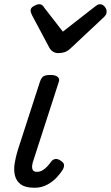

<svg xmlns="http://www.w3.org/2000/svg" viewBox="-20 -868 522 904"><path d="M142 16Q100 16 78.5 0.5Q57 -15 50.5 -41Q44 -67 49 -98.5Q54 -130 64 -162L168 -483Q175 -503 185 -509Q195 -515 218 -515Q241 -515 251.5 -506Q262 -497 257 -483L138 -115Q133 -102 131.5 -89Q130 -76 134.5 -67.5Q139 -59 154 -59Q168 -59 180 -66Q192 -73 202.5 -84.5Q213 -96 221 -107Q227 -116 238.5 -119Q250 -122 265 -112Q281 -102 281.5 -91.5Q282 -81 276 -70Q266 -53 247 -32.5Q228 -12 201.5 2Q175 16 142 16ZM451 -848Q463 -848 472.5 -837Q482 -826 482 -814Q482 -804 478.5 -798.5Q475 -793 471 -789L312 -640Q298 -627 284.5 -622.5Q271 -618 254 -618Q241 -618 230 -624.5Q219 -631 212 -644L131 -796Q127 -804 125.5 -809.5Q124 -815 124 -819Q124 -831 139 -839.5Q154 -848 163 -848Q174 -848 179.5 -843Q185 -838 189 -831L276 -719L422 -833Q429 -838 435.5 -843Q442 -848 451 -848Z"/></svg>

Font: Playwrite BE VLG
Style: Regular
Weight: 400
Designer: Veronika Burian, José Scaglione
Foundry: TypeTogether
Version: Version 1.002